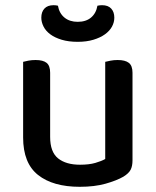

<svg xmlns="http://www.w3.org/2000/svg" viewBox="-20 -705 600 739"><path d="M69 -467Q76 -469 89 -471.5Q102 -474 117 -474Q146 -474 159.5 -463Q173 -452 173 -425V-178Q173 -120 203.5 -95.5Q234 -71 288 -71Q323 -71 347 -78Q371 -85 385 -93V-467Q393 -469 405.5 -471.5Q418 -474 433 -474Q462 -474 476 -463Q490 -452 490 -425V-88Q490 -66 483 -52Q476 -38 455 -25Q429 -10 386.5 2Q344 14 287 14Q184 14 126.5 -31.5Q69 -77 69 -176ZM279 -621Q311 -621 330.5 -637.5Q350 -654 355 -683Q360 -684 364 -684.5Q368 -685 373 -685Q396 -685 408 -672Q420 -659 420 -637Q420 -619 411 -602.5Q402 -586 384 -573Q366 -560 339.5 -552Q313 -544 279 -544Q244 -544 217.5 -552Q191 -560 173.5 -573Q156 -586 147.5 -603Q139 -620 139 -637Q139 -659 151 -672Q163 -685 186 -685Q191 -685 195 -684.5Q199 -684 203 -683Q208 -654 228 -637.5Q248 -621 279 -621Z"/></svg>

Font: Baloo Chettan 2 Medium
Style: Regular
Weight: 500
Designer: Maithili Shingre, Unnati Kotecha and Ek Type
Foundry: Ek Type
Version: Version 1.640;hotconv 1.0.111;makeotfexe 2.5.65597; ttfautoh